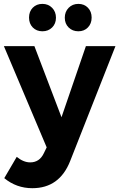

<svg xmlns="http://www.w3.org/2000/svg" viewBox="-30 -778 621 999"><path d="M138.2 201.2Q55.7 201.2 -7.8 148.9L57.1 38.1Q92.3 66.9 127 66.9Q175.8 66.9 198.2 19L212.9 -11.2L-9.8 -538.1H148.9L290 -168L417 -538.1H570.8L335 60.1Q279.3 201.2 138.2 201.2ZM427.5 -737.8Q446.8 -717.8 446.8 -686.5Q446.8 -655.3 427.5 -635.3Q408.2 -615.2 377.7 -615.2Q347.2 -615.2 327.1 -635Q307.1 -654.8 307.1 -685.8Q307.1 -716.8 327.1 -737.3Q347.2 -757.8 377.7 -757.8Q408.2 -757.8 427.5 -737.8ZM241.2 -737.3Q261.2 -716.8 261.2 -685.8Q261.2 -654.8 241.2 -635Q221.2 -615.2 190.7 -615.2Q160.2 -615.2 140.6 -635Q121.1 -654.8 121.1 -686.5Q121.1 -718.3 140.6 -738Q160.2 -757.8 190.7 -757.8Q221.2 -757.8 241.2 -737.3Z"/></svg>

Font: Montserrat-SemiBold
Style: Regular
Weight: 600
Designer: Julieta Ulanovsky
Foundry: Julieta Ulanovsky
Version: Version 6.001